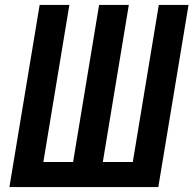

<svg xmlns="http://www.w3.org/2000/svg" viewBox="-20 -755 790 775"><path d="M18 0 140 -735H260L155 -101H275L380 -735H500L395 -101H516L621 -735H741L619 0Z"/></svg>

Font: Zed Sans Extended
Style: Bold Italic
Weight: 700
Width: 7
Italic angle: -9°
Designer: Belleve Invis
Foundry: Belleve Invis
Version: Version 1.0.0; ttfautohint (v1.8.4)